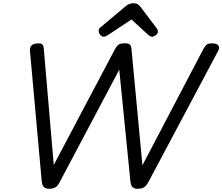

<svg xmlns="http://www.w3.org/2000/svg" viewBox="-20 -1159 1381 1193"><path d="M285 14Q265 14 253.5 4Q242 -6 239 -35L166 -845Q165 -864 175.5 -876Q186 -888 211 -889Q234 -891 242 -884Q250 -877 252 -858L314 -134L693 -851Q707 -876 719 -883Q731 -890 756 -890Q779 -890 787 -882Q795 -874 797 -854L865 -132L1244 -855Q1258 -879 1270 -885Q1282 -891 1306 -889Q1331 -888 1338.5 -873.5Q1346 -859 1334 -840L901 -26Q889 -4 874.5 5Q860 14 835 14Q815 14 804 4Q793 -6 790 -35L721 -726L350 -26Q339 -4 324 5Q309 14 285 14ZM623 -931Q612 -931 602.5 -943Q593 -955 593 -966Q593 -974 595.5 -979Q598 -984 603 -988L757 -1117Q770 -1129 782.5 -1134Q795 -1139 812 -1139Q826 -1139 836 -1132.5Q846 -1126 854 -1115L954 -983Q959 -976 960 -971Q961 -966 961 -961Q961 -950 948 -940.5Q935 -931 926 -931Q917 -931 910 -935.5Q903 -940 896 -947L797 -1038L652 -942Q645 -937 638 -934Q631 -931 623 -931Z"/></svg>

Font: Playwrite IS
Style: Regular
Weight: 400
Designer: Veronika Burian, José Scaglione
Foundry: TypeTogether
Version: Version 1.002